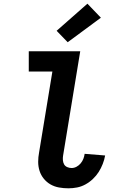

<svg xmlns="http://www.w3.org/2000/svg" viewBox="-20 -1013 640 1041"><path d="M351 8Q325 8 300 3.5Q275 -1 254 -13Q233 -25 217.5 -44Q202 -63 194.5 -86.5Q187 -110 187 -135.5Q187 -161 192 -187L264 -625H136V-735H415L322 -169Q320 -157 321 -144.5Q322 -132 327.5 -122Q333 -112 344.5 -107Q356 -102 368 -102Q382 -102 395 -109Q408 -116 417.5 -127.5Q427 -139 432 -152Q437 -165 439 -179L550 -170Q546 -147 537 -124Q528 -101 515 -80.5Q502 -60 483.5 -42.5Q465 -25 443 -13Q421 -1 397.5 3.5Q374 8 351 8ZM347 -784 287 -846 454 -993 527 -917Z"/></svg>

Font: Iosevka HT Extrabold Extended
Style: Italic
Weight: 800
Width: 7
Italic angle: -9°
Monospace: yes
Designer: Belleve Invis
Foundry: Belleve Invis
Version: Version 32.3.0; ttfautohint (v1.8.4)